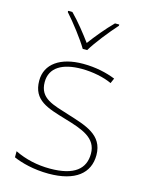

<svg xmlns="http://www.w3.org/2000/svg" viewBox="-117 -927 691 914"><g transform="rotate(15 229.0 -469.5)"><path d="M217 -699H239C263 -740 318 -809 355 -850V-856H334C297 -819 256 -769 228 -731C200 -769 161 -819 124 -856H103V-850C140 -809 193 -740 217 -699ZM411 -227C411 -328 321 -351 233 -379C152 -405 83 -418 83 -500C83 -571 142 -606 238 -606C291 -606 350 -594 387 -576L398 -601C356 -618 301 -631 238 -631C126 -631 56 -582 56 -500C56 -402 131 -383 224 -355C312 -329 384 -305 384 -227C384 -153 334 -108 213 -108C151 -108 92 -121 39 -147V-117C77 -100 140 -83 213 -83C345 -83 411 -138 411 -227Z"/></g></svg>

Font: Noto Sans Telugu UI Thin
Style: Regular
Weight: 100
Designer: Jelle Bosma - Monotype Design Team
Foundry: Monotype Imaging Inc.
Version: Version 2.005